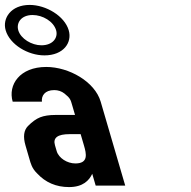

<svg xmlns="http://www.w3.org/2000/svg" viewBox="-138 -754 774 780"><path d="M236.7 -48 250.7 0H370.7L271 -341C247.3 -422.2 142.2 -482 49.8 -482C-57.6 -482 -106.5 -409.5 -86.5 -341H32.3C29.6 -364.3 43.5 -388 82.3 -388C98.1 -388 112 -383.3 123.9 -374C148 -355 149.1 -347.5 154.8 -328L166.8 -287H86.8C61.8 -287 41.3 -283.8 25.2 -277.5C9.1 -271.2 -7.4 -259.3 -24.4 -242C-41.4 -224.7 -44.8 -198.3 -34.4 -163L-18.7 -109C-13.2 -90.3 -8.8 -70.7 12.3 -50C46.6 -12.7 90 6 142.5 6C199.2 6 224.4 -21.2 236.7 -48ZM144.6 -209H189.6L203.1 -163C212.9 -129.4 222.3 -90 168.1 -90C134.9 -90 100.5 -111.9 92.3 -140L85.3 -164C76.2 -194.9 97 -209 144.6 -209ZM42.3 -529C120.4 -529 155.8 -581.2 141.2 -631C124.2 -689.2 48.9 -734 -17.6 -734C-93.5 -734 -129.2 -679.7 -115 -631C-98 -572.8 -24.3 -529 42.3 -529ZM30.3 -570C-9.3 -570 -53.6 -596.4 -63.8 -631C-72.5 -661.1 -52.2 -693 -5.6 -693C35.6 -693 79.5 -667 90 -631C98.7 -601.2 77.1 -570 30.3 -570Z"/></svg>

Font: Din Kursivschrift
Style: BreitLeft
Weight: 400
Version: Version 1.089